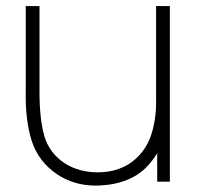

<svg xmlns="http://www.w3.org/2000/svg" viewBox="-20 -582 637 615"><path d="M524 -562.5V0H483.5V-91.5Q469 -66.5 446 -43.5Q419 -17.5 382.8 -4Q346.5 9.5 307.5 11.5Q303.5 12 298.5 12.2Q293.5 12.5 286.5 12.5Q217 12.5 162.5 -24Q103 -64.5 81.5 -131Q60.5 -198.5 62.5 -288.5V-562.5H106.5V-288.5Q106.5 -200.5 122 -146.5Q137.5 -92.5 186.5 -59.5Q232.5 -30 293.5 -30Q329.5 -30 361 -41.2Q392.5 -52.5 416.5 -75Q460 -114.5 473 -183.5Q476.5 -199.5 478.2 -216.8Q480 -234 480 -253V-562.5Z"/></svg>

Font: Russisch Sans ExtraLight
Style: Regular
Weight: 200
Width: 4
Designer: Michael Sharanda (font) & Cristiano Sobral (main changes)
Foundry: Michael Sharanda
Version: Version 2.00;September 8, 2020;FontCreator 13.0.0.2681 64-bi